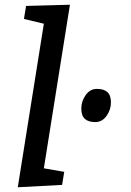

<svg xmlns="http://www.w3.org/2000/svg" viewBox="-20 -790 553 810"><path d="M55 0 165 -690 81 -710 90 -765 275 -770 165 -80 251 -65 242 -10ZM448 -357.5Q448 -327 429.5 -301Q411 -275 382 -275Q353 -275 338 -288.5Q323 -302 323 -332.5Q323 -363 341.5 -389Q360 -415 389 -415Q418 -415 433 -401.5Q448 -388 448 -357.5Z"/></svg>

Font: Bitter
Style: Italic
Weight: 400
Italic angle: -9°
Designer: Sol Matas
Foundry: Sol Matas
Version: Version 1.001